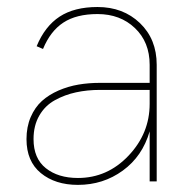

<svg xmlns="http://www.w3.org/2000/svg" viewBox="-20 -515 550 545"><path d="M424.8 -331.1V0H404.8V-142.1Q384.3 -71.3 328.6 -30.8Q272.9 9.8 201.2 9.8Q136.7 9.8 95.9 -23.7Q55.2 -57.1 55.2 -120.1Q55.2 -154.8 67.1 -182.6Q79.1 -210.4 98.9 -228.3Q118.7 -246.1 146.2 -258.1Q173.8 -270 202.9 -274.9Q231.9 -279.8 264.2 -279.8H404.8V-331.1Q404.8 -395.5 363 -435.3Q321.3 -475.1 256.8 -475.1Q196.8 -475.1 159.9 -450.9Q123 -426.8 102.1 -376L84 -383.8Q107.4 -440.4 149.2 -467.8Q190.9 -495.1 256.8 -495.1Q329.6 -495.1 377.2 -449.5Q424.8 -403.8 424.8 -331.1ZM404.8 -220.2V-259.8H264.2Q227.5 -259.8 195.8 -252.9Q164.1 -246.1 136 -230.7Q107.9 -215.3 91.6 -187Q75.2 -158.7 75.2 -120.1Q75.2 -65.4 110.1 -37.6Q145 -9.8 201.2 -9.8Q284.7 -9.8 344.7 -73Q404.8 -136.2 404.8 -220.2Z"/></svg>

Font: Genome Thin
Style: Regular
Weight: 250
Designer: Alfredo Marco Pradil
Version: Version 1.001